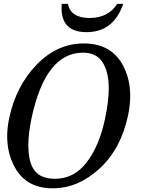

<svg xmlns="http://www.w3.org/2000/svg" viewBox="-20 -973 736 1005"><path d="M255.9 12.7Q117.2 12.7 57.1 -98.1Q17.6 -170.9 17.6 -259.3Q17.6 -305.2 28.3 -355.5Q64 -522.9 171.6 -634.3Q279.3 -745.6 418.5 -745.6Q559.6 -745.6 621.1 -635.3Q661.6 -562.5 661.6 -471.2Q661.6 -422.9 650.4 -369.1Q612.8 -192.9 500.5 -90.1Q388.2 12.7 255.9 12.7ZM267.6 -37.1Q368.2 -37.1 434.1 -123.8Q500 -210.4 529.3 -349.1Q549.3 -442.4 549.3 -511.7Q549.3 -595.2 517.3 -646.2Q485.4 -697.3 414.1 -697.3Q218.8 -697.3 145.5 -356.4Q128.4 -274.9 128.4 -214.8Q128.4 -119.6 162.4 -78.4Q196.3 -37.1 267.6 -37.1ZM433.1 -804.7Q302.2 -804.7 302.2 -930.7Q302.2 -941.4 303.2 -952.6H335.4Q350.6 -878.9 448.7 -878.9Q546.9 -878.9 593.3 -952.6H625Q574.2 -804.7 433.1 -804.7Z"/></svg>

Font: Munson
Style: Italic
Weight: 400
Italic angle: -12°
Designer: Paul James MIller
Foundry: High-Logic / Made with FontCreator
Version: Version 2.10;May 5, 2019;FontCreator 11.5.0.2430 64-bit